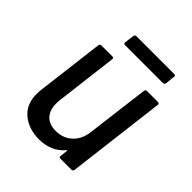

<svg xmlns="http://www.w3.org/2000/svg" viewBox="-185 -772 896 896"><g transform="rotate(45 262.5 -324.0)"><path d="M415 -509H487Q492 -509 494.5 -506Q497 -503 496 -499L436 -10Q434 0 425 0H352Q342 0 344 -10L348 -47Q349 -49 347.5 -49.5Q346 -50 344 -48Q298 7 217 7Q150 7 105 -30Q60 -67 60 -134Q60 -150 61 -158L103 -499Q105 -509 114 -509H187Q191 -509 193.5 -506Q196 -503 195 -499L157 -188Q156 -181 156 -168Q156 -125 179 -100.5Q202 -76 245 -76Q294 -76 326.5 -106.5Q359 -137 365 -188L404 -499Q404 -503 407 -506Q410 -509 415 -509ZM182 -598 188 -645Q190 -655 199 -655H449Q459 -655 457 -645L452 -598Q450 -588 441 -588H190Q186 -588 183.5 -591Q181 -594 182 -598Z"/></g></svg>

Font: Barlow Medium
Style: Italic
Weight: 500
Italic angle: -7°
Designer: Jeremy Tribby
Foundry: Tribby Type
Version: Version 1.408